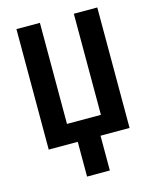

<svg xmlns="http://www.w3.org/2000/svg" viewBox="-133 -803 889 1099"><g transform="rotate(-15 311.5 -254.0)"><path d="M551 0V-714H412V-115H211V-714H72V0H244V206H379V0Z"/></g></svg>

Font: Noto Sans Display SemiCondensed
Style: Bold
Weight: 700
Width: 4
Designer: Monotype Design Team
Foundry: Monotype Imaging Inc.
Version: Version 1.900